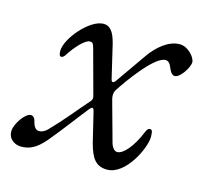

<svg xmlns="http://www.w3.org/2000/svg" viewBox="-89 -493 623 587"><g transform="rotate(15 223.0 -200.0)"><path d="M24 14C48 14 70 6 98 -27C131 -66 163 -110 195 -150C199 -154 201 -157 204 -157C207 -157 209 -153 211 -144L233 -53C245 -9 259 14 296 14C354 14 400 -81 400 -118C400 -138 396 -140 391 -140C386 -140 382 -136 378 -126C358 -77 331 -46 312 -46C305 -46 296 -52 291 -70L257 -193C252 -210 254 -220 259 -228C277 -256 347 -356 382 -356C391 -356 397 -351 404 -333C408 -323 414 -316 422 -316C439 -316 464 -356 463 -371C462 -387 438 -414 412 -414C376 -414 342 -383 322 -355L252 -255C249 -251 246 -249 244 -249C241 -249 239 -252 238 -257L213 -363C204 -398 192 -414 171 -414C127 -414 64 -339 64 -300C64 -290 66 -283 71 -283C80 -283 85 -295 88 -299C113 -335 134 -351 144 -351C152 -351 155 -349 159 -334L197 -194C199 -188 199 -181 194 -176C152 -128 130 -99 90 -58C83 -51 74 -46 65 -46C52 -46 47 -58 44 -69C42 -78 38 -87 28 -87C11 -87 -17 -47 -17 -24C-17 2 4 14 24 14Z"/></g></svg>

Font: EB Garamond
Style: Italic
Weight: 400
Italic angle: -17.2°
Designer: Georg Duffner and Octavio Pardo
Foundry: Georg Duffner
Version: Version 1.000;PS 001.000;hotconv 1.0.88;makeotf.lib2.5.64775